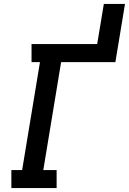

<svg xmlns="http://www.w3.org/2000/svg" viewBox="-20 -960 658 980"><path d="M38 0V-92H93L184 -643H141V-735H476L510 -940H618L569 -643H292L201 -92H269V0Z"/></svg>

Font: Iosevka Slab SmBdExObl
Style: Regular
Weight: 600
Width: 7
Italic angle: -9°
Monospace: yes
Designer: Belleve Invis
Foundry: Belleve Invis
Version: Version 11.1.0; ttfautohint (v1.8.3)